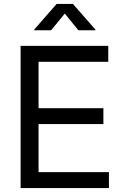

<svg xmlns="http://www.w3.org/2000/svg" viewBox="-20 -962 638 982"><path d="M85.4 0V-727.5H533.7V-646H177.2V-408.7H508.8V-327.6H177.2V-81.5H537.1V0ZM241.2 -807.1H155.3V-811L269.5 -941.9H353L467.8 -811V-807.1H380.9L311.5 -892.6Z"/></svg>

Font: Inter 17pt
Style: Regular
Weight: 400
Version: Version 4.001;git-66647c0bb